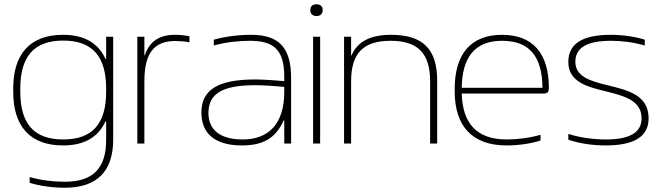

<svg xmlns="http://www.w3.org/2000/svg" viewBox="-20 -672 3106 899"><path d="M510 -18V-500H477V-396H474C439 -472 373 -509 275 -509C119 -509 42 -417 42 -259V-241C42 -83 119 9 275 9C373 9 439 -28 474 -104H477V-17C477 117 415 179 283 179C229 179 172 172 119 157V184C167 199 227 207 284 207C435 207 510 129 510 -18ZM75 -243V-257C75 -404 136 -482 276 -482C416 -482 477 -404 477 -257V-243C477 -96 416 -19 276 -19C136 -19 75 -96 75 -243Z M799 -509C727 -509 680 -479 658 -413H656V-500H623V0H656V-291C656 -423 701 -480 801 -480C819 -480 847 -478 867 -474V-502C845 -507 821 -509 799 -509Z M1156 -509C1096 -509 1032 -501 981 -486V-459C1036 -474 1095 -481 1149 -481C1258 -481 1311 -443 1311 -313V-292C1246 -298 1198 -300 1175 -300C995 -300 923 -248 923 -145C923 -48 985 9 1113 9C1212 9 1271 -25 1308 -108H1311V0H1343V-308C1343 -453 1282 -509 1156 -509ZM956 -143C956 -235 1024 -273 1175 -273C1211 -273 1261 -270 1311 -265V-241C1311 -93 1238 -19 1117 -19C1002 -19 956 -71 956 -143Z M1446 -500V0H1479V-500ZM1433 -624C1433 -608 1443 -597 1462 -597C1481 -597 1490 -607 1491 -624V-625C1491 -642 1480 -652 1462 -652C1443 -652 1433 -642 1433 -625Z M1591 -500V0H1624V-291C1624 -424 1682 -481 1809 -481C1935 -481 1994 -424 1994 -291V0H2027V-295C2027 -444 1958 -509 1811 -509C1716 -509 1655 -479 1626 -413H1624V-500Z M2550 -260C2550 -422 2475 -509 2331 -509C2182 -509 2109 -416 2109 -256V-244C2109 -84 2189 9 2352 9C2406 9 2464 1 2511 -14V-41C2460 -26 2402 -19 2353 -19C2213 -19 2146 -93 2142 -234H2525C2545 -234 2550 -243 2550 -260ZM2142 -261C2144 -405 2204 -481 2331 -481C2461 -481 2519 -405 2520 -261Z M2818 -244C2907 -222 2984 -200 2984 -118C2984 -51 2928 -19 2816 -19C2760 -19 2697 -27 2641 -45V-18C2692 0 2756 9 2816 9C2949 9 3017 -32 3017 -118C3017 -228 2918 -250 2824 -273C2748 -292 2674 -311 2674 -383C2674 -449 2729 -481 2841 -481C2888 -481 2944 -475 2999 -459V-486C2953 -501 2893 -509 2840 -509C2708 -509 2641 -468 2641 -382C2641 -287 2732 -265 2818 -244Z"/></svg>

Font: LT Wave Alt Thin
Style: Regular
Weight: 100
Designer: Daniel Lyons
Version: Version 2.5 (Glyphs App)